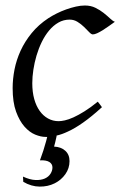

<svg xmlns="http://www.w3.org/2000/svg" viewBox="-20 -477 437 697"><path d="M232.4 107.9Q232.4 133.8 217.3 155.3Q202.1 176.8 178 188.7Q153.8 200.7 123.8 200.4Q93.8 200.2 64.5 183.1L63.5 164.1Q88.9 175.8 108.9 176.5Q128.9 177.2 142.6 171.1Q156.2 165 163.3 153.8Q170.4 142.6 170.4 130.9Q170.4 118.2 159.2 111.1Q147.9 104 125 105Q138.7 68.4 147.5 35.2Q149.4 27.3 151.4 20H145Q128.4 20 107.9 11.7Q87.4 3.4 69.1 -17.1Q50.8 -37.6 38.3 -71.8Q25.9 -106 25.9 -157.2Q25.9 -189.9 32.7 -224.9Q39.6 -259.8 54.9 -293.2Q70.3 -326.7 95 -356.9Q119.6 -387.2 155.8 -411.1Q169.4 -419.9 186 -428.2Q202.6 -436.5 220.5 -442.9Q238.3 -449.2 255.6 -453.1Q272.9 -457 288.1 -457Q309.6 -457 326.4 -448.7Q343.3 -440.4 356.4 -429.9Q369.6 -419.4 379.6 -409.9Q389.6 -400.4 397 -397.9Q386.7 -390.6 375.2 -382.3Q363.8 -374 353 -367.4Q342.3 -360.8 332.8 -356.4Q323.2 -352.1 316.9 -352.1Q311.5 -352.1 303.7 -360.4Q295.9 -368.7 285.4 -378.9Q274.9 -389.2 261.7 -397.5Q248.5 -405.8 232.9 -405.8Q210.4 -405.8 191.9 -395Q173.3 -384.3 158.2 -366.2Q143.1 -348.1 131.6 -324.5Q120.1 -300.8 112.5 -275.1Q105 -249.5 101.1 -223.6Q97.2 -197.8 97.2 -174.8Q97.2 -143.1 104.2 -117.7Q111.3 -92.3 124 -74.5Q136.7 -56.6 154.3 -46.9Q171.9 -37.1 192.9 -37.1Q201.7 -37.1 215.3 -40Q229 -43 246.8 -51Q264.6 -59.1 286.6 -72.8Q308.6 -86.4 335 -107.9Q338.9 -102.5 343.3 -97.2Q347.7 -91.8 350.1 -87.9Q312 -53.2 281.7 -32Q251.5 -10.7 226.6 0.5Q204.1 11.2 185.5 15.1Q185.5 17.1 185.1 19Q182.6 30.3 180.4 39.8Q178.2 49.3 176.3 55.2Q201.2 56.2 216.8 70.1Q232.4 84 232.4 107.9Z"/></svg>

Font: Gentium Plus Viet
Style: Italic
Weight: 400
Italic angle: -8°
Designer: J. Victor Gaultney, Annie Olsen, Iska Routamaa, Becca Hirsbrunner
Foundry: SIL International
Version: Version 5.000